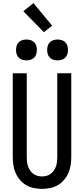

<svg xmlns="http://www.w3.org/2000/svg" viewBox="-20 -1206 540 1234"><path d="M250 8Q224 8 197.5 2.5Q171 -3 148.5 -16Q126 -29 108.5 -49.5Q91 -70 80.5 -94Q70 -118 66 -144Q62 -170 62 -196V-735H152V-196Q152 -181 153.5 -166.5Q155 -152 160 -137.5Q165 -123 173.5 -110.5Q182 -98 194 -89Q206 -80 220.5 -76Q235 -72 250 -72Q265 -72 279.5 -76Q294 -80 306 -89Q318 -98 326.5 -110.5Q335 -123 340 -137.5Q345 -152 346.5 -166.5Q348 -181 348 -196V-735H438V-196Q438 -170 434 -144Q430 -118 419.5 -94Q409 -70 391.5 -49.5Q374 -29 351.5 -16Q329 -3 302.5 2.5Q276 8 250 8ZM350 -818Q336 -818 323 -822Q310 -826 300.5 -835.5Q291 -845 287 -858Q283 -871 283 -885Q283 -899 287 -912Q291 -925 300.5 -934.5Q310 -944 323 -948Q336 -952 350 -952Q364 -952 377 -948Q390 -944 399.5 -934.5Q409 -925 413 -912Q417 -899 417 -885Q417 -871 413 -858Q409 -845 399.5 -835.5Q390 -826 377 -822Q364 -818 350 -818ZM150 -818Q136 -818 123 -822Q110 -826 100.5 -835.5Q91 -845 87 -858Q83 -871 83 -885Q83 -899 87 -912Q91 -925 100.5 -934.5Q110 -944 123 -948Q136 -952 150 -952Q164 -952 177 -948Q190 -944 199.5 -934.5Q209 -925 213 -912Q217 -899 217 -885Q217 -871 213 -858Q209 -845 199.5 -835.5Q190 -826 177 -822Q164 -818 150 -818ZM262 -999 130 -1134 195 -1186 315 -1041Z"/></svg>

Font: Iosevka Curly Medium
Style: Regular
Weight: 500
Monospace: yes
Designer: Belleve Invis
Foundry: Belleve Invis
Version: Version 22.1.2; ttfautohint (v1.8.4)